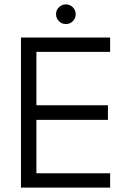

<svg xmlns="http://www.w3.org/2000/svg" viewBox="-20 -850 594 870"><path d="M75 0V-680H479V-615H145V-373H469V-307H145V-65H479V0ZM279 -741Q260 -741 247 -754Q234 -767 234 -786Q234 -804 247 -817Q260 -830 279 -830Q297 -830 310 -817Q323 -804 323 -786Q323 -767 310 -754Q297 -741 279 -741Z"/></svg>

Font: Teachers
Style: Regular
Weight: 400
Designer: Alfredo Marco Pradil, Chank Diesel
Version: Version 1.001